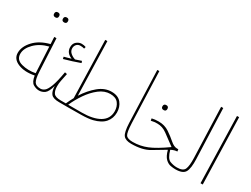

<svg xmlns="http://www.w3.org/2000/svg" viewBox="-59 -1251 2342 1792"><g transform="rotate(30 1112.5 -355.5)"><path d="M204 -689Q204 -716 178 -716Q151 -716 151 -689Q151 -663 178 -663Q204 -663 204 -689ZM299 -689Q299 -716 273 -716Q246 -716 246 -689Q246 -663 273 -663Q299 -663 299 -689ZM386 5Q406 5 406 -6Q406 -17 390 -17Q342 -17 324.5 -44.5Q307 -72 303 -149L285 -500H261L265 -425Q159 -398 99.5 -334Q40 -270 40 -202Q40 -136 111 -106.5Q182 -77 283 -97Q293 -31 324.5 -13Q356 5 386 5ZM65 -206Q65 -265 121 -321Q177 -377 266 -399L280 -127V-120Q203 -105 134 -123.5Q65 -142 65 -206Z M604 -416 597 -436Q564 -424 534 -415Q504 -424 481.5 -444Q459 -464 459 -493Q459 -516 473.5 -533.5Q488 -551 516 -551Q538 -551 557 -545L562 -565Q541 -573 516 -573Q488 -573 462.5 -552.5Q437 -532 437 -493Q437 -431 503 -405Q490 -401 471 -395.5Q452 -390 429 -384L434 -362Q475 -373 521.5 -388Q568 -403 604 -416ZM604 5Q624 5 624 -6Q624 -17 608 -17Q550 -17 532 -43Q514 -69 514 -115Q514 -148 520 -176.5Q526 -205 537 -259L513 -264Q494 -154 473.5 -101Q453 -48 432 -32.5Q411 -17 390 -17L386 5Q419 5 446.5 -14.5Q474 -34 494 -106Q495 -49 517.5 -22Q540 5 604 5Z M962 -8Q1046 -29 1083.5 -74Q1121 -119 1121 -181Q1121 -240 1087 -282.5Q1053 -325 982 -325Q909 -325 844 -271.5Q779 -218 726 -135L710 -714H687L704 -96Q683 -58 665 -17H608L604 5H715Q767 5 841.5 4Q916 3 962 -8ZM981 -301Q1042 -301 1069.5 -265.5Q1097 -230 1097 -180Q1097 -99 1027.5 -58Q958 -17 836 -17H690Q719 -84 764 -149.5Q809 -215 864.5 -258Q920 -301 981 -301Z M1400 -6Q1400 -17 1384 -17Q1328 -17 1311 -41.5Q1294 -66 1290 -165L1270 -714H1248L1268 -154Q1272 -56 1295.5 -25.5Q1319 5 1380 5Q1400 5 1400 -6Z M1512 -445Q1512 -472 1486 -472Q1459 -472 1459 -445Q1459 -419 1486 -419Q1512 -419 1512 -445ZM1857 5Q1877 5 1877 -6Q1877 -17 1861 -17Q1823 -17 1785.5 -31.5Q1748 -46 1725 -129Q1762 -148 1791 -148L1788 -171H1773Q1740 -171 1702 -204.5Q1664 -238 1615 -271Q1566 -304 1500 -304Q1459 -304 1428 -296L1432 -273Q1452 -278 1467.5 -279.5Q1483 -281 1500 -281Q1555 -281 1603.5 -245.5Q1652 -210 1723 -157Q1611 -77 1537.5 -47Q1464 -17 1384 -17L1380 5Q1502 5 1575.5 -40Q1649 -85 1706 -118Q1722 -57 1749 -31Q1776 -5 1805 0Q1834 5 1857 5Z M1979 -177 1959 -714H1936L1955 -175Q1958 -89 1942 -53Q1926 -17 1861 -17L1857 5Q1937 5 1960 -36Q1983 -77 1979 -177Z M2150 0 2130 -714H2107L2126 0Z"/></g></svg>

Font: Noto Sans Arabic Condensed Thin
Style: Regular
Weight: 250
Width: 3
Designer: Nadine Chahine
Foundry: Monotype Imaging Inc.
Version: 1.001